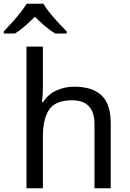

<svg xmlns="http://www.w3.org/2000/svg" viewBox="-57 -1010 695 1030"><path d="M173 -760V-537Q173 -497 168 -462H174Q200 -503 244.5 -524Q289 -545 341 -545Q438 -545 487.5 -498.5Q537 -452 537 -349V0H450V-343Q450 -472 330 -472Q240 -472 206.5 -421.5Q173 -371 173 -277V0H85V-760ZM176 -990Q188 -968 210.5 -940.5Q233 -913 257.5 -886.5Q282 -860 301 -841V-830H239Q213 -846 185 -869.5Q157 -893 130 -920Q103 -893 76 -869.5Q49 -846 23 -830H-37V-841Q-19 -860 5 -886.5Q29 -913 51 -940.5Q73 -968 86 -990Z"/></svg>

Font: Apis
Style: Regular
Weight: 400
Designer: Monotype Design Team
Foundry: Monotype Imaging Inc.
Version: Version 2.000; build 0001